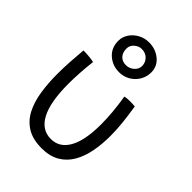

<svg xmlns="http://www.w3.org/2000/svg" viewBox="-238 -927 1064 1064"><g transform="rotate(45 294.5 -395.0)"><path d="M407.5 -503.5Q421.5 -507.5 447 -507.5Q457 -507.5 468.5 -507Q480 -506.5 487 -505.5Q495.5 -454 501.5 -400Q507.5 -346 507.5 -294.5Q507.5 -229.5 496.5 -172.2Q485.5 -115 460 -71Q434.5 -27 391.8 -1.8Q349 23.5 285.5 23.5Q215.5 23.5 170.5 -4.5Q125.5 -32.5 100.5 -81.2Q75.5 -130 65.8 -193.8Q56 -257.5 56 -329.5Q56 -377.5 59.2 -427Q62.5 -476.5 66.5 -524Q73 -524 84.2 -523.8Q95.5 -523.5 105 -522.5Q117 -521.5 129 -520Q141 -518.5 149.5 -516Q138 -417.5 138 -335Q138 -191.5 175.8 -120.2Q213.5 -49 285.5 -49Q352.5 -49 389 -113.2Q425.5 -177.5 425.5 -303.5Q425.5 -394.5 407.5 -503.5ZM291 -578Q239 -578 202 -611Q165 -644 165 -698Q165 -729.5 182.8 -755.8Q200.5 -782 229.5 -797.5Q258.5 -813 292.5 -813Q343.5 -813 381 -782.5Q418.5 -752 418.5 -703.5Q418.5 -669.5 401.8 -641Q385 -612.5 356 -595.2Q327 -578 291 -578ZM290.5 -632.5Q316.5 -632.5 337 -650.2Q357.5 -668 357.5 -692.5Q357.5 -720 338.5 -739.2Q319.5 -758.5 289.5 -758.5Q267 -758.5 247.2 -741.8Q227.5 -725 227.5 -700Q227.5 -668.5 244.5 -650.5Q261.5 -632.5 290.5 -632.5Z"/></g></svg>

Font: Grandstander Light
Style: Regular
Weight: 300
Designer: Tyler Finck
Foundry: Etcetera Type Co
Version: Version 1.200; ttfautohint (v1.8.3)